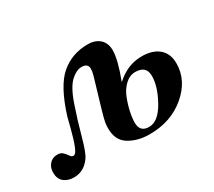

<svg xmlns="http://www.w3.org/2000/svg" viewBox="-144 -643 935 837"><g transform="rotate(-30 323.0 -224.5)"><path d="M409 -246H410Q468 -299 539 -299Q594 -299 625 -272.5Q656 -246 656 -197Q656 -112 582.5 -49.5Q509 13 401 13Q342 13 299 -13Q256 -39 256 -99Q256 -114 258 -127.5Q260 -141 273.5 -188Q287 -235 315 -328Q321 -348 321 -364Q321 -390 289 -390Q264 -390 237 -366Q207 -340 182.5 -269Q158 -198 138.5 -126Q119 -54 103 -33Q71 11 22 11Q-9 11 -28.5 -5Q-48 -21 -48 -53Q-48 -78 -33 -95Q-18 -112 7 -112Q24 -112 34 -102Q44 -92 50.5 -82Q57 -72 66 -72Q78 -72 90 -102Q102 -132 114.5 -181Q127 -230 128 -234Q169 -365 225 -413Q282 -462 361 -462Q400 -462 422 -441.5Q444 -421 444 -385Q444 -339 409 -246ZM536 -203Q536 -254 481 -254Q453 -254 430 -232.5Q407 -211 394.5 -179Q382 -147 375.5 -116.5Q369 -86 369 -63Q369 -16 415 -16Q461 -16 498.5 -83Q536 -150 536 -203Z"/></g></svg>

Font: STIX
Style: Bold Italic
Weight: 700
Italic angle: -16.33°
Designer: MicroPress Inc., with final additions and corrections provided by Coen Hoffman, Elsevier (retired)
Version: Version 1.1.1